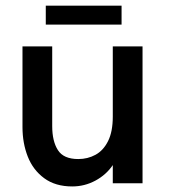

<svg xmlns="http://www.w3.org/2000/svg" viewBox="-20 -653 602 684"><path d="M60.1 -200.2V-487.8H166V-203.6Q166 -149.9 186.3 -118.2Q206.5 -86.4 258.8 -86.4Q292.5 -86.4 320.3 -101.6Q348.1 -116.7 365 -150.4Q381.8 -184.1 381.8 -237.3V-487.8H487.8V0H381.8V-64.9Q358.4 -30.3 319.8 -9.5Q281.2 11.2 237.3 11.2Q177.2 11.2 137.5 -18.1Q97.7 -47.4 78.9 -95.2Q60.1 -143.1 60.1 -200.2ZM143.1 -565.4V-632.8H413.1V-565.4Z"/></svg>

Font: Acari Sans SemiBold
Style: Regular
Weight: 600
Designer: Alfredo Marco Pradil and Stefan Peev
Foundry: Hanken Design Co.
Version: Version 1.045;January 11, 2019;FontCreator 11.5.0.2425 64-bi